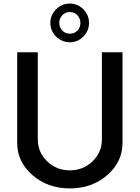

<svg xmlns="http://www.w3.org/2000/svg" viewBox="-20 -1042 780 1072"><path d="M370 -806Q325 -806 293 -838Q261 -870 261 -914Q261 -958 293 -990Q325 -1022 370 -1022Q414 -1022 445.5 -990Q477 -958 477 -914Q477 -870 445.5 -838Q414 -806 370 -806ZM429 -914Q429 -939 412 -957Q395 -975 370 -975Q345 -975 328 -957Q311 -939 311 -914Q311 -888 328 -871Q345 -854 370 -854Q395 -854 412 -871Q429 -888 429 -914ZM76 -244V-750H191V-264Q191 -192 243 -141.5Q295 -91 370 -91Q445 -91 497 -141.5Q549 -192 549 -264V-750H664V-244Q664 -138 578.5 -64Q493 10 370 10Q247 10 161.5 -64Q76 -138 76 -244Z"/></svg>

Font: Orkney Medium
Style: Regular
Weight: 500
Designer: Samuel Oakes and Alfredo Marco Pradil
Foundry: Alfredo Marco Pradil
Version: 1.0; ttfautohint (v1.5)